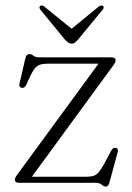

<svg xmlns="http://www.w3.org/2000/svg" viewBox="-20 -676 488 710"><path d="M397 -431.5 91 -13 76 -22.5H299Q316 -22.5 326.5 -26Q337 -29.5 345.5 -39.8Q354 -50 365 -69.5L391 -118.5Q395 -125 398.5 -127.5Q402 -130 406.5 -129.5Q412.5 -129 414.8 -125Q417 -121 415.5 -114.5L386 -6Q383 5.5 379.8 9.8Q376.5 14 371.5 14Q364 14 356.2 7Q348.5 0 333 0H53.5Q43 0 39 -3Q35 -6 35 -10.5Q35 -15 37.2 -20Q39.5 -25 45.5 -32.5L349 -447L356 -440.5H155Q138 -440.5 127.2 -436.5Q116.5 -432.5 108.5 -422.8Q100.5 -413 92 -395L77.5 -363Q73.5 -356 70 -353.2Q66.5 -350.5 61.5 -351Q56 -351.5 53.2 -355.5Q50.5 -359.5 52 -366.5L72.5 -455Q75.5 -468 79.2 -472Q83 -476 89 -476Q96.5 -476 103.8 -470Q111 -464 125.5 -464H389.5Q399.5 -464 403.5 -461.2Q407.5 -458.5 407.5 -453.5Q407.5 -449 405.2 -444Q403 -439 397 -431.5ZM250.5 -565 144 -651.5Q139.5 -655 135.8 -655.8Q132 -656.5 128.5 -654Q126 -652 126 -648.2Q126 -644.5 129.5 -640L220.5 -529Q227 -522.5 232.5 -518.5Q238 -514.5 245 -514.5Q252 -514.5 257 -518.5Q262 -522.5 268 -529L359.5 -640Q363.5 -644.5 363.5 -648.2Q363.5 -652 361 -654Q358 -656.5 354 -655.8Q350 -655 345 -651.5L239 -565Z"/></svg>

Font: Fraunces ExtraLight
Style: Regular
Weight: 250
Version: Version 1.000;[b76b70a41]